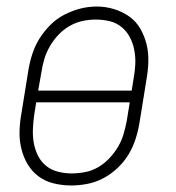

<svg xmlns="http://www.w3.org/2000/svg" viewBox="-20 -561 540 589"><path d="M198 8Q171 8 144.5 1.5Q118 -5 97.5 -20.5Q77 -36 64 -58.5Q51 -81 45 -107Q39 -133 40 -160.5Q41 -188 46 -215L67 -345Q71 -370 79 -395Q87 -420 101 -442.5Q115 -465 134.5 -484.5Q154 -504 177.5 -516Q201 -528 226 -534.5Q251 -541 277 -541Q304 -541 330 -533Q356 -525 377 -510Q398 -495 411 -472Q424 -449 430 -423.5Q436 -398 435 -370Q434 -342 429 -315L408 -185Q404 -160 396 -135Q388 -110 374.5 -87.5Q361 -65 341 -46Q321 -27 297.5 -14.5Q274 -2 248.5 3Q223 8 198 8ZM384 -283 390 -321Q394 -342 395 -364Q396 -386 392 -407Q388 -428 378.5 -446.5Q369 -465 353 -478Q337 -491 316.5 -496Q296 -501 274 -501Q253 -501 232.5 -496.5Q212 -492 193 -481Q174 -470 159 -454Q144 -438 133 -419Q122 -400 116 -380Q110 -360 107 -339L97 -283ZM199 -29Q220 -29 241 -33Q262 -37 281 -48Q300 -59 315.5 -75.5Q331 -92 342 -110.5Q353 -129 359 -149.5Q365 -170 369 -191L378 -247H91L85 -209Q82 -188 81 -166Q80 -144 83.5 -123.5Q87 -103 96 -84.5Q105 -66 120.5 -53Q136 -40 157 -34.5Q178 -29 199 -29Z"/></svg>

Font: Iosevka Slab XLtObl
Style: Regular
Weight: 200
Italic angle: -9°
Monospace: yes
Designer: Belleve Invis
Foundry: Belleve Invis
Version: Version 11.1.1; ttfautohint (v1.8.3)